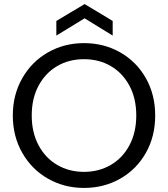

<svg xmlns="http://www.w3.org/2000/svg" viewBox="-20 -917 826 944"><path d="M43 -349Q43 -451 89.5 -532.5Q136 -614 216 -659.5Q296 -705 393 -705Q491 -705 571 -659.5Q651 -614 697 -533Q743 -452 743 -349Q743 -246 697 -165Q651 -84 571 -38.5Q491 7 393 7Q296 7 216 -38.5Q136 -84 89.5 -165.5Q43 -247 43 -349ZM650 -349Q650 -433 616.5 -495.5Q583 -558 525 -592Q467 -626 393 -626Q319 -626 261 -592Q203 -558 169.5 -495.5Q136 -433 136 -349Q136 -266 169.5 -203Q203 -140 261.5 -106Q320 -72 393 -72Q466 -72 524.5 -106Q583 -140 616.5 -203Q650 -266 650 -349ZM396 -827 257 -742V-814L396 -897L534 -814V-742Z"/></svg>

Font: Poppins A&M
Style: Regular-A&M
Weight: 400
Designer: Ninad Kale (Devanagari), Jonny Pinhorn (Latin)
Foundry: Indian Type Foundry
Version: 4.004